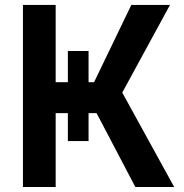

<svg xmlns="http://www.w3.org/2000/svg" viewBox="-20 -747 734 767"><path d="M251.1 -543.3H333.8V-418.7H355.8L504.6 -727.3H659.1L468.4 -377.1L675.8 0H520.6L365.8 -295.1H333.8V-183.6H251.1V-295.1H202.4V0H71.7V-727.3H202.4V-418.7H251.1Z"/></svg>

Font: Inter UI Semi Bold
Style: Regular
Weight: 600
Designer: Rasmus Andersson
Foundry: rsms
Version: 3.2;8d6f07862